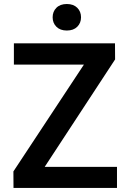

<svg xmlns="http://www.w3.org/2000/svg" viewBox="-20 -924 640 944"><path d="M199.7 -103.5 545.9 -631.8 545.4 -710.9H48.3V-606.4H392.6L45.9 -81.1L46.4 0H555.2V-103.5ZM238.8 -838.9Q238.8 -811 257.3 -792.5Q275.9 -773.9 308.6 -773.9Q341.3 -773.9 359.9 -792.5Q378.4 -811 378.4 -838.9Q378.4 -867.2 359.9 -885.7Q341.3 -904.3 308.6 -904.3Q275.9 -904.3 257.3 -885.7Q238.8 -867.2 238.8 -838.9Z"/></svg>

Font: Roboto Mono SemiBold
Style: Regular
Weight: 600
Monospace: yes
Designer: Google
Version: Version 3.000